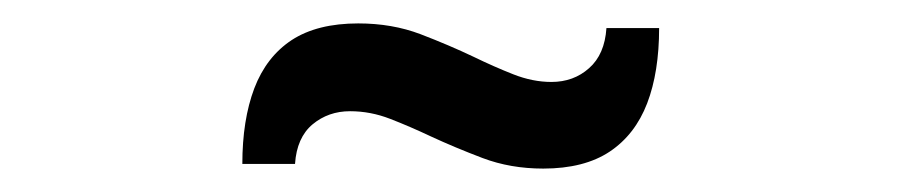

<svg xmlns="http://www.w3.org/2000/svg" viewBox="-20 -928 770 164"><path d="M444 -784Q416 -784 392.2 -793Q368.5 -802 348 -811.5Q330 -820 313.2 -826.5Q296.5 -833 279 -833Q260.5 -833 247 -821.8Q233.5 -810.5 232 -788H187Q187 -825.5 197.2 -852.5Q207.5 -879.5 229.2 -893.8Q251 -908 286 -908Q315 -908 339.2 -898.8Q363.5 -889.5 384.5 -879.5Q402 -871 418.5 -864.5Q435 -858 451 -858Q470 -858 483.2 -869.8Q496.5 -881.5 498 -904H543Q543 -866.5 532.8 -839.8Q522.5 -813 500.8 -798.5Q479 -784 444 -784Z"/></svg>

Font: Undotted
Style: Regular
Weight: 400
Designer: Delve Withrington, Dave Bailey, Thomas Jockin
Foundry: Delve Fonts LLC
Version: Version 4.000